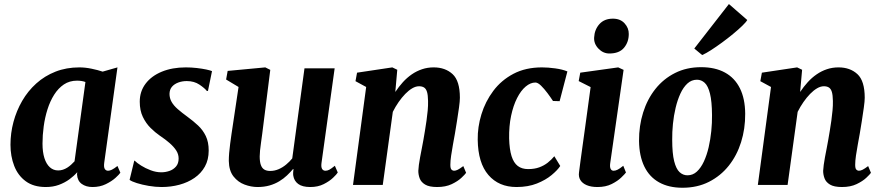

<svg xmlns="http://www.w3.org/2000/svg" viewBox="-20 -892 4252 926"><path d="M482.5 -106Q480 -85.5 485.5 -77Q491 -68.5 501.5 -68.5Q509 -68.5 519.5 -73.5Q530 -78.5 546.5 -91.5L560.5 -59Q555 -50.5 536.8 -34Q518.5 -17.5 490.2 -3.8Q462 10 426 10Q395 10 374.2 -5Q353.5 -20 351.5 -50L352.5 -61.5Q337 -43.5 314.8 -27.2Q292.5 -11 264.2 -0.5Q236 10 201 10Q142 10 104.2 -17.8Q66.5 -45.5 48.5 -92Q30.5 -138.5 30.5 -194Q30.5 -250 45 -304Q59.5 -358 87 -405.5Q114.5 -453 155 -489.5Q195.5 -526 247.8 -546.5Q300 -567 363 -567Q391 -567 422.2 -560.5Q453.5 -554 475 -546.5L546.5 -567ZM392 -496.5Q382.5 -500 372.2 -501.5Q362 -503 351.5 -503Q315.5 -503 288.2 -484.8Q261 -466.5 241.2 -435.2Q221.5 -404 209 -364.5Q196.5 -325 190.8 -282.5Q185 -240 185 -199.5Q185 -158.5 194.2 -129.5Q203.5 -100.5 220.5 -85.2Q237.5 -70 260.5 -70Q272.5 -70 283.2 -73.5Q294 -77 304 -83.2Q314 -89.5 322.8 -97.5Q331.5 -105.5 339.5 -114Z M983 -453.5H977.5Q967.5 -466.5 942 -483.8Q916.5 -501 881 -501Q858.5 -501 839.8 -494Q821 -487 809.5 -473.8Q798 -460.5 797.5 -439.5Q797.5 -418.5 807.5 -400.8Q817.5 -383 837.2 -365.8Q857 -348.5 884.5 -328.5Q912 -308.5 935.2 -286.8Q958.5 -265 972.5 -236Q986.5 -207 986.5 -166Q986.5 -121.5 968.2 -88.8Q950 -56 918 -34Q886 -12 845.2 -1Q804.5 10 759.5 10Q729.5 10 697.2 4.5Q665 -1 639.8 -9Q614.5 -17 605 -24.5L627.5 -117H629.5Q640 -106.5 660.5 -93.5Q681 -80.5 706.8 -70.8Q732.5 -61 758 -61Q777.5 -61 796.8 -67.5Q816 -74 828.8 -88.8Q841.5 -103.5 841.5 -127.5Q841.5 -148.5 829.8 -166.5Q818 -184.5 798 -202Q778 -219.5 751 -237.5Q728.5 -253 706.2 -275Q684 -297 669 -328Q654 -359 654 -401.5Q654 -451 682 -488.2Q710 -525.5 760.2 -546.2Q810.5 -567 876 -567Q902.5 -567 928.8 -564Q955 -561 974.8 -556.8Q994.5 -552.5 1002.5 -549Z M1222 10Q1191 10 1159.5 -1.8Q1128 -13.5 1106.2 -41Q1084.5 -68.5 1083.5 -116Q1083.5 -133.5 1085.2 -154.2Q1087 -175 1090 -198.2Q1093 -221.5 1096.5 -245.5Q1100 -269.5 1103.5 -292L1130.5 -472.5L1070.5 -508.5L1078 -550L1259.5 -567L1283.5 -555L1250 -288.5Q1247.5 -267 1244.5 -245.2Q1241.5 -223.5 1238.8 -203.5Q1236 -183.5 1234.2 -166.5Q1232.5 -149.5 1232.5 -137.5Q1232.5 -112 1238 -96.5Q1243.5 -81 1254.8 -74.2Q1266 -67.5 1283 -67.5Q1304 -67.5 1323.8 -76Q1343.5 -84.5 1360.2 -98.5Q1377 -112.5 1389.5 -128L1448.5 -562.5H1594L1530.5 -105.5Q1528 -86 1533.5 -77.2Q1539 -68.5 1549.5 -68.5Q1558.5 -68.5 1567.8 -73.2Q1577 -78 1595 -92.5L1609 -60Q1604 -51.5 1586.5 -34.8Q1569 -18 1541.2 -4Q1513.5 10 1476.5 10Q1438 10 1418.2 -4.8Q1398.5 -19.5 1394.5 -44.5Q1394 -47 1393.8 -50.8Q1393.5 -54.5 1393.8 -58.8Q1394 -63 1394.5 -67.5Q1395 -72 1395.5 -76L1393.5 -77Q1380.5 -61.5 1364.2 -46Q1348 -30.5 1327 -17.8Q1306 -5 1280 2.5Q1254 10 1222 10Z M1886.5 -448.5Q1903.5 -474 1923.2 -495.8Q1943 -517.5 1966.2 -533.5Q1989.5 -549.5 2015.8 -558.2Q2042 -567 2071.5 -567Q2127.5 -567 2162.8 -534.5Q2198 -502 2198 -420.5Q2198 -404.5 2193.8 -373.5Q2189.5 -342.5 2184 -308.2Q2178.5 -274 2174 -247Q2169.5 -222 2164.5 -194.5Q2159.5 -167 2155.8 -141.5Q2152 -116 2152 -97Q2152 -79.5 2157.5 -74Q2163 -68.5 2169.5 -68.5Q2178 -68.5 2188 -73.5Q2198 -78.5 2214.5 -91L2228 -58.5Q2223 -51 2205.5 -34.5Q2188 -18 2158.8 -4Q2129.5 10 2088 10Q2050 10 2030.5 -1.8Q2011 -13.5 2004.2 -31.5Q1997.5 -49.5 1997.5 -68Q1998 -80 2000.2 -97Q2002.5 -114 2006.2 -134Q2010 -154 2014.2 -175.5Q2018.5 -197 2022 -217Q2025.5 -237.5 2029.5 -261.2Q2033.5 -285 2037 -310Q2040.5 -335 2042.8 -359.2Q2045 -383.5 2044.5 -405Q2044 -433.5 2039.5 -448.5Q2035 -463.5 2025.5 -469.8Q2016 -476 2001 -476Q1985 -476 1968 -466Q1951 -456 1934.5 -439Q1918 -422 1902.5 -399.8Q1887 -377.5 1874.5 -352.5L1826 0H1682.5L1746 -472.5L1694.5 -500.5L1702 -541.5L1872 -567L1896 -555.5Z M2471 10Q2385.5 10 2335.5 -48Q2285.5 -106 2284 -218Q2283 -279 2301.8 -340.5Q2320.5 -402 2359 -453.5Q2397.5 -505 2456.2 -536Q2515 -567 2594 -567Q2623.5 -567 2658 -562.2Q2692.5 -557.5 2716.5 -547.5L2679 -404L2647 -405Q2636 -422 2620.5 -442.8Q2605 -463.5 2589.5 -478.8Q2574 -494 2562 -494Q2538.5 -494 2515.2 -474.5Q2492 -455 2473.8 -419Q2455.5 -383 2445 -333.5Q2434.5 -284 2435.5 -224Q2437 -171.5 2447.2 -139Q2457.5 -106.5 2477.2 -91.5Q2497 -76.5 2527 -76.5Q2558 -76.5 2581 -85Q2604 -93.5 2621.8 -107.5Q2639.5 -121.5 2653.5 -138.5L2682 -91.5Q2669 -71.5 2640.5 -47.8Q2612 -24 2569.5 -7Q2527 10 2471 10Z M2861.5 10Q2830.5 10 2809.5 1Q2788.5 -8 2779 -23.8Q2769.5 -39.5 2772.5 -60.5Q2775 -83 2779.5 -114.5Q2784 -146 2789.2 -185.2Q2794.5 -224.5 2801 -270.2Q2807.5 -316 2814.2 -366.8Q2821 -417.5 2828.5 -472L2771 -501L2778.5 -541.5L2961.5 -567L2987.5 -555L2923 -105Q2920.5 -87 2925 -77.8Q2929.5 -68.5 2939.5 -68.5Q2948.5 -68.5 2959 -73.8Q2969.5 -79 2986 -92.5L2999 -60Q2993.5 -52.5 2976.2 -35.8Q2959 -19 2930.2 -4.5Q2901.5 10 2861.5 10ZM2919 -634Q2888.5 -634 2866 -657.8Q2843.5 -681.5 2845.5 -711.5Q2847.5 -749.5 2871 -775.8Q2894.5 -802 2936 -802Q2972 -802 2992.5 -779.2Q3013 -756.5 3012.5 -728Q3012.5 -689 2989.5 -661.5Q2966.5 -634 2919 -634Z M3361.5 -568Q3429 -568 3476.2 -542.2Q3523.5 -516.5 3548.5 -466.2Q3573.5 -416 3574 -343.5Q3574.5 -271 3554.2 -206.5Q3534 -142 3494.8 -92.8Q3455.5 -43.5 3399.2 -15Q3343 13.5 3271.5 13.5Q3205.5 13.5 3158.8 -12.5Q3112 -38.5 3087.5 -89Q3063 -139.5 3062 -212Q3061.5 -285 3081.8 -349.5Q3102 -414 3141 -463Q3180 -512 3235.8 -540Q3291.5 -568 3361.5 -568ZM3341.5 -507.5Q3315 -507.5 3295.2 -489.2Q3275.5 -471 3261.5 -440.5Q3247.5 -410 3238.5 -372.2Q3229.5 -334.5 3225.5 -294.5Q3221.5 -254.5 3222 -218Q3222 -152 3231.5 -114.5Q3241 -77 3257.5 -61.8Q3274 -46.5 3295.5 -46.5Q3321.5 -46.5 3341 -64.5Q3360.5 -82.5 3374.8 -113.2Q3389 -144 3397.8 -182Q3406.5 -220 3410.5 -260Q3414.5 -300 3414 -337Q3413.5 -403.5 3404.2 -440.5Q3395 -477.5 3378.8 -492.5Q3362.5 -507.5 3341.5 -507.5ZM3328.5 -658 3495.5 -872.5 3584 -795.5Q3578.5 -785.5 3560.2 -767.8Q3542 -750 3516.2 -728.8Q3490.5 -707.5 3462.5 -687Q3434.5 -666.5 3409.2 -650.2Q3384 -634 3366.5 -626.5Z M3839 -448.5Q3856 -474 3875.8 -495.8Q3895.5 -517.5 3918.8 -533.5Q3942 -549.5 3968.2 -558.2Q3994.5 -567 4024 -567Q4080 -567 4115.2 -534.5Q4150.5 -502 4150.5 -420.5Q4150.5 -404.5 4146.2 -373.5Q4142 -342.5 4136.5 -308.2Q4131 -274 4126.5 -247Q4122 -222 4117 -194.5Q4112 -167 4108.2 -141.5Q4104.5 -116 4104.5 -97Q4104.5 -79.5 4110 -74Q4115.5 -68.5 4122 -68.5Q4130.5 -68.5 4140.5 -73.5Q4150.5 -78.5 4167 -91L4180.5 -58.5Q4175.5 -51 4158 -34.5Q4140.5 -18 4111.2 -4Q4082 10 4040.5 10Q4002.5 10 3983 -1.8Q3963.5 -13.5 3956.8 -31.5Q3950 -49.5 3950 -68Q3950.5 -80 3952.8 -97Q3955 -114 3958.8 -134Q3962.5 -154 3966.8 -175.5Q3971 -197 3974.5 -217Q3978 -237.5 3982 -261.2Q3986 -285 3989.5 -310Q3993 -335 3995.2 -359.2Q3997.5 -383.5 3997 -405Q3996.5 -433.5 3992 -448.5Q3987.5 -463.5 3978 -469.8Q3968.5 -476 3953.5 -476Q3937.5 -476 3920.5 -466Q3903.5 -456 3887 -439Q3870.5 -422 3855 -399.8Q3839.5 -377.5 3827 -352.5L3778.5 0H3635L3698.5 -472.5L3647 -500.5L3654.5 -541.5L3824.5 -567L3848.5 -555.5Z"/></svg>

Font: Merriweather 20pt ExtraBold
Style: Italic
Weight: 800
Italic angle: -7.8°
Version: Version 2.101